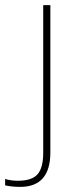

<svg xmlns="http://www.w3.org/2000/svg" viewBox="-80 -500 297 751"><path d="M117 -480V96Q117 231 -1 231Q-33 231 -60 225V200Q-38 207 -10 207Q45 207 67 181.5Q89 156 89 98V-480Z"/></svg>

Font: Prompt Thin
Style: Regular
Weight: 100
Designer: Katatrad Team
Foundry: CadsonDemak
Version: Version 1.030